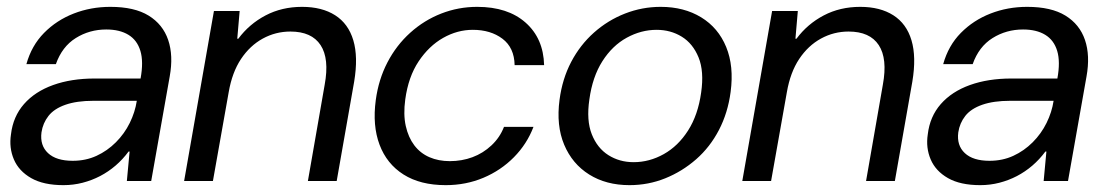

<svg xmlns="http://www.w3.org/2000/svg" viewBox="-20 -528 3227 560"><path d="M165 12Q107 12 71 -8.5Q35 -29 20.5 -63Q6 -97 12 -136Q18 -188 50 -224.5Q82 -261 135 -280Q188 -299 256 -299H390Q399 -348 389.5 -379.5Q380 -411 354.5 -426.5Q329 -442 290 -442Q241 -442 201 -417Q161 -392 143 -341H57Q72 -395 108.5 -432Q145 -469 195 -488.5Q245 -508 302 -508Q372 -508 413.5 -482.5Q455 -457 470.5 -411.5Q486 -366 475 -305L421 0H350L358 -86H355Q338 -63 317 -45Q296 -27 272 -14.5Q248 -2 221 5Q194 12 165 12ZM192 -59Q230 -59 261.5 -73.5Q293 -88 318 -113Q343 -138 358.5 -169.5Q374 -201 379 -234H252Q204 -234 171 -222.5Q138 -211 121.5 -190Q105 -169 101 -142Q96 -104 120 -81.5Q144 -59 192 -59Z M517 0 604 -496H679L672 -415H675Q707 -458 754.5 -483Q802 -508 861 -508Q919 -508 957.5 -483.5Q996 -459 1010.5 -410.5Q1025 -362 1013 -290L962 0H878L927 -281Q941 -357 915 -396.5Q889 -436 827 -436Q784 -436 746.5 -415.5Q709 -395 683 -356Q657 -317 647 -259L601 0Z M1280 12Q1206 12 1157 -19Q1108 -50 1087 -106Q1066 -162 1076 -236Q1084 -296 1110 -346Q1136 -396 1176.5 -432.5Q1217 -469 1267 -488.5Q1317 -508 1372 -508Q1461 -508 1513 -462Q1565 -416 1567 -338H1481Q1480 -389 1445.5 -415Q1411 -441 1359 -441Q1314 -441 1272.5 -417.5Q1231 -394 1201 -349Q1171 -304 1162 -238Q1156 -194 1163.5 -160.5Q1171 -127 1188.5 -104Q1206 -81 1232.5 -69.5Q1259 -58 1292 -58Q1327 -58 1358 -69.5Q1389 -81 1413.5 -104Q1438 -127 1450 -158H1536Q1517 -108 1479 -69.5Q1441 -31 1390 -9.5Q1339 12 1280 12Z M1816 12Q1748 12 1698.5 -19Q1649 -50 1625.5 -106Q1602 -162 1612 -237Q1620 -298 1646 -347.5Q1672 -397 1712.5 -433Q1753 -469 1803 -488.5Q1853 -508 1907 -508Q1975 -508 2025 -477.5Q2075 -447 2098 -391Q2121 -335 2111 -260Q2103 -199 2077 -149Q2051 -99 2010.5 -63.5Q1970 -28 1920.5 -8Q1871 12 1816 12ZM1828 -55Q1874 -55 1916 -78.5Q1958 -102 1987 -147.5Q2016 -193 2025 -258Q2034 -320 2017.5 -360.5Q2001 -401 1968.5 -421Q1936 -441 1895 -441Q1850 -441 1808 -418Q1766 -395 1737 -349.5Q1708 -304 1699 -238Q1690 -177 1706 -136.5Q1722 -96 1754.5 -75.5Q1787 -55 1828 -55Z M2145 0 2232 -496H2307L2300 -415H2303Q2335 -458 2382.5 -483Q2430 -508 2489 -508Q2547 -508 2585.5 -483.5Q2624 -459 2638.5 -410.5Q2653 -362 2641 -290L2590 0H2506L2555 -281Q2569 -357 2543 -396.5Q2517 -436 2455 -436Q2412 -436 2374.5 -415.5Q2337 -395 2311 -356Q2285 -317 2275 -259L2229 0Z M2839 12Q2781 12 2745 -8.5Q2709 -29 2694.5 -63Q2680 -97 2686 -136Q2692 -188 2724 -224.5Q2756 -261 2809 -280Q2862 -299 2930 -299H3064Q3073 -348 3063.5 -379.5Q3054 -411 3028.5 -426.5Q3003 -442 2964 -442Q2915 -442 2875 -417Q2835 -392 2817 -341H2731Q2746 -395 2782.5 -432Q2819 -469 2869 -488.5Q2919 -508 2976 -508Q3046 -508 3087.5 -482.5Q3129 -457 3144.5 -411.5Q3160 -366 3149 -305L3095 0H3024L3032 -86H3029Q3012 -63 2991 -45Q2970 -27 2946 -14.5Q2922 -2 2895 5Q2868 12 2839 12ZM2866 -59Q2904 -59 2935.5 -73.5Q2967 -88 2992 -113Q3017 -138 3032.5 -169.5Q3048 -201 3053 -234H2926Q2878 -234 2845 -222.5Q2812 -211 2795.5 -190Q2779 -169 2775 -142Q2770 -104 2794 -81.5Q2818 -59 2866 -59Z"/></svg>

Font: DM Sans 36pt
Style: Italic
Weight: 400
Italic angle: -10°
Designer: Colophon Foundry, Jonny Pinhorn
Foundry: Colophon Foundry
Version: Version 4.004;gftools[0.9.30]